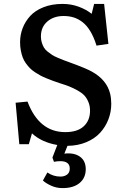

<svg xmlns="http://www.w3.org/2000/svg" viewBox="-20 -734 647 985"><path d="M550.8 -201.2Q550.8 -159.7 536.1 -121.6Q521.5 -83.5 493.9 -53.2Q466.3 -22.9 422.9 -4.6Q379.4 13.7 326.2 14.2L310.1 54.2Q359.9 48.3 389.9 69.6Q419.9 90.8 419.9 133.8Q419.9 178.2 388.7 204.6Q357.4 231 300.8 231Q268.6 231 241 218Q213.4 205.1 200.2 191.9L223.1 150.9Q253.4 171.9 290 171.9Q310.5 171.9 324.2 161.6Q337.9 151.4 337.9 130.9Q337.9 92.8 289.1 92.8Q272.5 92.8 256.8 96.2L249 74.2L273.9 9.8Q193.8 -3.9 144 -49.8L127.9 5.9H79.1L60.1 -207L121.1 -212.9Q180.2 -56.2 314.9 -56.2Q377.4 -56.2 409.7 -86.2Q441.9 -116.2 441.9 -166Q441.9 -190.9 433.3 -211.2Q424.8 -231.4 412.1 -244.9Q399.4 -258.3 377.2 -270.5Q355 -282.7 335.9 -290.3Q316.9 -297.9 287.1 -307.1Q265.6 -314.5 252.4 -319.1Q239.3 -323.7 219.7 -331.8Q200.2 -339.8 187.7 -346.4Q175.3 -353 159.4 -363.5Q143.6 -374 133.5 -384.3Q123.5 -394.5 113 -408.9Q102.5 -423.3 96.7 -439Q90.8 -454.6 86.9 -474.6Q83 -494.6 83 -517.1Q83 -555.2 96.2 -589.6Q109.4 -624 135 -652.1Q160.6 -680.2 203.4 -697Q246.1 -713.9 300.8 -713.9Q345.2 -713.9 384 -699.5Q422.9 -685.1 450.2 -663.1L462.9 -713.9H514.2L536.1 -508.8L475.1 -500Q461.9 -543 443.8 -573Q425.8 -603 403.8 -620.1Q381.8 -637.2 358.2 -644.5Q334.5 -651.9 306.2 -651.9Q255.4 -651.9 222.7 -623.5Q189.9 -595.2 189.9 -546.9Q189.9 -529.8 194.6 -515.1Q199.2 -500.5 205.6 -489.7Q211.9 -479 225.1 -468.5Q238.3 -458 248.3 -451.7Q258.3 -445.3 278.3 -436.8Q298.3 -428.2 309.8 -424.1Q321.3 -419.9 345.2 -411.1Q422.9 -382.8 452.1 -366.2Q527.3 -324.2 544.9 -253.9Q550.8 -229.5 550.8 -201.2Z"/></svg>

Font: Literata Book Medium
Style: Regular
Weight: 500
Designer: Latin by Veronika Burian and Jose Scaglione. Greek by Irene Vlachou. Cyrillic by Vera Evstafieva
Foundry: TypeTogether
Version: Version 2.003;PS 002.003;hotconv 1.0.88;makeotf.lib2.5.64775